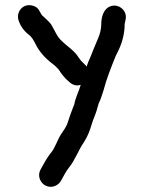

<svg xmlns="http://www.w3.org/2000/svg" viewBox="-20 -520 560 747"><path d="M402 -492C383 -481 374 -454 374 -427C374 -407 369 -389 363 -374L357 -360C349 -341 339 -317 331 -296L323 -278C321 -273 319 -267 317 -261C316 -263 314 -265 313 -266L295 -284C291 -289 288 -293 286 -296C270 -323 243 -338 221 -360C202 -376 192 -404 179 -425C170 -438 155 -449 143 -461C133 -476 131 -489 113 -496C71 -513 38 -472 54 -436C63 -412 78 -395 98 -380C109 -369 116 -352 124 -338C141 -308 166 -285 193 -265L203 -255C206 -252 208 -250 210 -247C217 -235 232 -216 243 -207C257 -193 272 -183 294 -190C287 -164 274 -142 269 -114L265 -104C258 -87 249 -61 243 -42C239 -27 224 -8 217 3C203 25 194 57 177 76C161 96 150 118 137 141C124 167 139 193 157 202C183 215 209 200 218 182C229 163 236 147 249 131C272 103 285 64 306 34C320 12 328 -7 336 -34C343 -59 354 -78 360 -104L364 -118C369 -127 373 -138 376 -148L382 -166C395 -215 412 -257 430 -302L439 -320C453 -348 465 -385 465 -426C465 -427 465 -429 466 -431L468 -441C479 -481 436 -512 402 -492Z"/></svg>

Font: Dictator
Style: Regular
Weight: 500
Version: Version MIL.1277